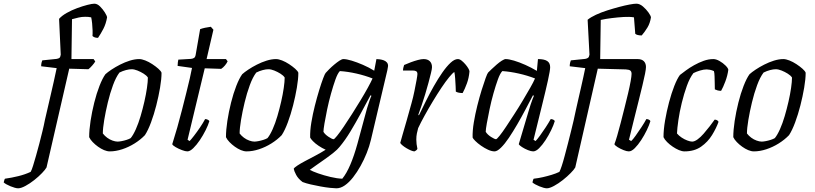

<svg xmlns="http://www.w3.org/2000/svg" viewBox="-173 -820 4416 1040"><path d="M-75 200Q-82 200 -93 197Q-104 194 -116 189Q-128 184 -138 178.5Q-148 173 -153 168Q-151 161 -149.5 155.5Q-148 150 -146 148Q-110 143 -73.5 134Q-37 125 -7 111Q-1 101 6 78Q13 55 22 24Q31 -7 40 -42Q49 -77 57 -109.5Q65 -142 70 -169Q85 -235 101.5 -305Q118 -375 134 -451L50 -461Q50 -472 52 -480.5Q54 -489 56 -493L134 -501Q145 -503 149.5 -507Q154 -511 156 -524L147 -718Q162 -735 188.5 -750Q215 -765 245 -776Q275 -787 300.5 -793.5Q326 -800 338 -800Q354 -800 369 -785Q384 -770 395 -752.5Q406 -735 407 -726Q401 -691 387 -664Q373 -637 358 -615Q346 -615 339 -618Q332 -621 328 -625Q329 -637 328.5 -655.5Q328 -674 326 -693.5Q324 -713 321 -726Q313 -728 304.5 -728.5Q296 -729 288 -729Q269 -729 252.5 -725Q236 -721 217 -716L214 -500H334L343 -487Q337 -477 326.5 -465Q316 -453 306 -445L202 -448L79 87Q73 98 55 117Q37 136 13 155Q-11 174 -35 187Q-59 200 -75 200Z M422 0Q407 0 390.5 -7Q374 -14 358 -25.5Q342 -37 329 -50.5Q316 -64 310 -77Q310 -116 317.5 -165Q325 -214 337.5 -264Q350 -314 366 -355Q382 -396 398 -418Q410 -429 431 -443Q452 -457 477.5 -470Q503 -483 530 -491.5Q557 -500 581 -500Q595 -500 614 -492.5Q633 -485 652 -472.5Q671 -460 685 -447.5Q699 -435 702 -426Q702 -392 694 -345Q686 -298 673.5 -249Q661 -200 645 -157Q629 -114 612 -88Q588 -63 556 -43Q524 -23 489 -11.5Q454 0 422 0ZM464 -53Q472 -53 485.5 -55.5Q499 -58 513 -62.5Q527 -67 535 -72Q549 -89 563 -120.5Q577 -152 588.5 -191Q600 -230 609 -269.5Q618 -309 623 -343.5Q628 -378 628 -400Q621 -411 605 -421Q589 -431 571.5 -438Q554 -445 540 -445Q527 -445 509.5 -440.5Q492 -436 474 -427Q455 -402 439 -358.5Q423 -315 411 -265Q399 -215 391.5 -170Q384 -125 384 -97Q394 -84 407.5 -74Q421 -64 436.5 -58.5Q452 -53 464 -53Z M842 0Q831 0 812.5 -7Q794 -14 778.5 -23Q763 -32 760 -39Q774 -83 787.5 -130.5Q801 -178 813 -225.5Q825 -273 836 -316.5Q847 -360 855 -395Q863 -430 867 -452L789 -463Q789 -474 790.5 -483.5Q792 -493 793 -497L861 -501Q872 -502 878.5 -506.5Q885 -511 887 -524L911 -662Q921 -666 937 -669.5Q953 -673 969 -675L983 -659L946 -500H1051L1060 -488Q1055 -477 1045.5 -465.5Q1036 -454 1025 -447L936 -450L843 -63L854 -56Q862 -64 877.5 -84Q893 -104 910 -129Q927 -154 938 -175Q946 -175 952.5 -171.5Q959 -168 961 -164Q955 -143 941 -115Q927 -87 909.5 -61Q892 -35 874 -17.5Q856 0 842 0Z M1163 0Q1148 0 1131.5 -7Q1115 -14 1099 -25.5Q1083 -37 1070 -50.5Q1057 -64 1051 -77Q1051 -116 1058.5 -165Q1066 -214 1078.5 -264Q1091 -314 1107 -355Q1123 -396 1139 -418Q1151 -429 1172 -443Q1193 -457 1218.5 -470Q1244 -483 1271 -491.5Q1298 -500 1322 -500Q1336 -500 1355 -492.5Q1374 -485 1393 -472.5Q1412 -460 1426 -447.5Q1440 -435 1443 -426Q1443 -392 1435 -345Q1427 -298 1414.5 -249Q1402 -200 1386 -157Q1370 -114 1353 -88Q1329 -63 1297 -43Q1265 -23 1230 -11.5Q1195 0 1163 0ZM1205 -53Q1213 -53 1226.5 -55.5Q1240 -58 1254 -62.5Q1268 -67 1276 -72Q1290 -89 1304 -120.5Q1318 -152 1329.5 -191Q1341 -230 1350 -269.5Q1359 -309 1364 -343.5Q1369 -378 1369 -400Q1362 -411 1346 -421Q1330 -431 1312.5 -438Q1295 -445 1281 -445Q1268 -445 1250.5 -440.5Q1233 -436 1215 -427Q1196 -402 1180 -358.5Q1164 -315 1152 -265Q1140 -215 1132.5 -170Q1125 -125 1125 -97Q1135 -84 1148.5 -74Q1162 -64 1177.5 -58.5Q1193 -53 1205 -53Z M1649 200Q1638 200 1614.5 197.5Q1591 195 1563.5 190Q1536 185 1510 179Q1484 173 1466 166Q1442 148 1431 127Q1420 106 1418 94Q1421 88 1437.5 77Q1454 66 1479.5 52.5Q1505 39 1534.5 23.5Q1564 8 1591 -9Q1571 -18 1552.5 -30.5Q1534 -43 1522 -55.5Q1510 -68 1507 -75Q1506 -112 1513.5 -157Q1521 -202 1532.5 -247.5Q1544 -293 1556 -332Q1568 -371 1577.5 -396Q1587 -421 1591 -425Q1598 -433 1610.5 -445.5Q1623 -458 1638 -470.5Q1653 -483 1666 -491.5Q1679 -500 1687 -500Q1704 -500 1732 -491.5Q1760 -483 1792.5 -469Q1825 -455 1854 -437L1866 -500Q1874 -500 1884.5 -498.5Q1895 -497 1905 -493.5Q1915 -490 1922 -482.5Q1929 -475 1929 -463Q1929 -462 1928 -456Q1927 -450 1925 -439L1836 -62Q1828 -28 1813.5 8.5Q1799 45 1780 79Q1761 113 1739.5 140.5Q1718 168 1695 184Q1672 200 1649 200ZM1681 148Q1704 120 1724.5 72Q1745 24 1763 -41L1815 -233Q1822 -257 1829 -276.5Q1836 -296 1839 -301L1834 -304Q1808 -255 1780.5 -204.5Q1753 -154 1725 -107.5Q1697 -61 1666 -24Q1655 -10 1633 7.5Q1611 25 1585.5 43Q1560 61 1538.5 76Q1517 91 1505 100Q1519 108 1550 119Q1581 130 1617 138.5Q1653 147 1681 148ZM1634 -66Q1638 -66 1653 -84.5Q1668 -103 1689 -134Q1710 -165 1733.5 -202Q1757 -239 1779.5 -276Q1802 -313 1819.5 -345Q1837 -377 1845 -395Q1804 -411 1758 -421.5Q1712 -432 1668 -435Q1656 -423 1644 -389.5Q1632 -356 1620 -313Q1608 -270 1599 -227Q1590 -184 1584.5 -151Q1579 -118 1579 -106Q1587 -92 1606.5 -79Q1626 -66 1634 -66Z M2072 0Q2065 0 2053 -5Q2041 -10 2028.5 -17.5Q2016 -25 2006.5 -33Q1997 -41 1995 -46Q1999 -60 2008 -92Q2017 -124 2030 -168Q2043 -212 2056 -261Q2065 -293 2072 -327.5Q2079 -362 2083.5 -387Q2088 -412 2088 -419Q2088 -430 2081.5 -434Q2075 -438 2063 -438H2010Q2010 -446 2012 -454Q2014 -462 2016 -468Q2034 -476 2053 -483Q2072 -490 2090.5 -495Q2109 -500 2122 -500Q2143 -500 2155 -488.5Q2167 -477 2167 -456Q2167 -447 2161.5 -424.5Q2156 -402 2148 -372Q2140 -342 2130 -309Q2120 -276 2110 -247Q2100 -218 2093 -199L2096 -195Q2113 -230 2133.5 -271.5Q2154 -313 2177 -353.5Q2200 -394 2223 -427Q2246 -460 2267.5 -480Q2289 -500 2307 -500Q2317 -500 2327.5 -491.5Q2338 -483 2347.5 -472Q2357 -461 2363.5 -450Q2370 -439 2370 -433Q2367 -398 2356 -368Q2345 -338 2333 -316Q2322 -316 2312 -318Q2302 -320 2296 -324Q2296 -333 2295 -353Q2294 -373 2292.5 -395Q2291 -417 2288 -430Q2279 -425 2260 -402Q2241 -379 2218 -344.5Q2195 -310 2171.5 -271Q2148 -232 2127 -194Q2106 -156 2092 -126Q2088 -112 2085 -97Q2082 -82 2082 -64Q2082 -52 2083.5 -39.5Q2085 -27 2088 -14Q2087 -11 2083.5 -7.5Q2080 -4 2072 0Z M2506 0Q2490 0 2470.5 -9Q2451 -18 2432.5 -31Q2414 -44 2401.5 -56.5Q2389 -69 2387 -75Q2386 -112 2393.5 -157Q2401 -202 2412.5 -248Q2424 -294 2436 -332.5Q2448 -371 2457.5 -397Q2467 -423 2471 -427Q2477 -433 2489.5 -445Q2502 -457 2517 -470Q2532 -483 2545.5 -491.5Q2559 -500 2566 -500Q2583 -500 2611.5 -491.5Q2640 -483 2672.5 -468.5Q2705 -454 2735 -436L2741 -500Q2775 -500 2791 -489.5Q2807 -479 2807 -456Q2807 -439 2795 -384.5Q2783 -330 2762.5 -247.5Q2742 -165 2717 -63L2728 -56Q2737 -65 2752 -85.5Q2767 -106 2783 -130.5Q2799 -155 2810 -175Q2818 -175 2824.5 -171.5Q2831 -168 2832 -164Q2826 -143 2812.5 -115Q2799 -87 2782 -61Q2765 -35 2747.5 -17.5Q2730 0 2715 0Q2704 0 2686.5 -7Q2669 -14 2654.5 -23.5Q2640 -33 2637 -39L2689 -214Q2695 -235 2701 -253Q2707 -271 2712 -284Q2717 -297 2719 -301L2714 -304Q2696 -270 2674.5 -229Q2653 -188 2629.5 -147.5Q2606 -107 2583.5 -73.5Q2561 -40 2540.5 -20Q2520 0 2506 0ZM2514 -66Q2518 -66 2533 -84.5Q2548 -103 2568.5 -134Q2589 -165 2613 -202Q2637 -239 2659 -276Q2681 -313 2699 -344.5Q2717 -376 2725 -395Q2684 -411 2637.5 -421.5Q2591 -432 2548 -435Q2536 -423 2524 -390Q2512 -357 2500 -314.5Q2488 -272 2479 -229Q2470 -186 2464 -152.5Q2458 -119 2458 -106Q2467 -91 2486.5 -78.5Q2506 -66 2514 -66Z M2711 168Q2713 160 2714.5 155Q2716 150 2718 148Q2744 145 2768 139.5Q2792 134 2815 127Q2838 120 2857 111Q2862 102 2869.5 79.5Q2877 57 2885.5 25Q2894 -7 2903 -41.5Q2912 -76 2920 -109Q2928 -142 2934 -167Q2940 -194 2946.5 -224.5Q2953 -255 2960.5 -286.5Q2968 -318 2974.5 -347.5Q2981 -377 2987 -403.5Q2993 -430 2997 -451L2913 -461Q2913 -471 2915 -480Q2917 -489 2919 -493L2997 -501Q3008 -503 3013 -507.5Q3018 -512 3020 -524L3010 -713Q3027 -727 3055 -740Q3083 -753 3116 -763.5Q3149 -774 3181 -782.5Q3213 -791 3237.5 -795.5Q3262 -800 3274 -800Q3292 -800 3309.5 -785Q3327 -770 3339.5 -752.5Q3352 -735 3353 -726Q3348 -694 3334 -671Q3320 -648 3303 -628Q3290 -628 3281 -630.5Q3272 -633 3268 -637L3261 -726Q3237 -730 3205 -728Q3173 -726 3140.5 -722Q3108 -718 3081 -712L3078 -500H3281Q3303 -500 3314.5 -488.5Q3326 -477 3326 -457Q3326 -446 3321 -420.5Q3316 -395 3307 -358Q3298 -321 3286.5 -274.5Q3275 -228 3261.5 -174.5Q3248 -121 3234 -63L3246 -56Q3255 -64 3270 -85Q3285 -106 3301.5 -131Q3318 -156 3328 -175Q3335 -175 3341.5 -172Q3348 -169 3350 -164Q3344 -143 3330.5 -115Q3317 -87 3300 -61Q3283 -35 3265.5 -17.5Q3248 0 3233 0Q3222 0 3204.5 -7Q3187 -14 3172.5 -23Q3158 -32 3155 -39Q3161 -54 3170 -84.5Q3179 -115 3189 -154Q3199 -193 3209.5 -234.5Q3220 -276 3229 -314Q3238 -352 3243 -380Q3248 -408 3248 -420Q3248 -432 3241.5 -437.5Q3235 -443 3217 -444L3065 -448L2943 87Q2937 98 2918.5 117Q2900 136 2876 155Q2852 174 2828 187Q2804 200 2789 200Q2782 200 2771 197Q2760 194 2748 189Q2736 184 2726 178.5Q2716 173 2711 168Z M3535 0Q3521 0 3504.5 -7Q3488 -14 3471 -25.5Q3454 -37 3440.5 -50.5Q3427 -64 3421 -77Q3421 -118 3429.5 -167.5Q3438 -217 3451 -266Q3464 -315 3479.5 -354.5Q3495 -394 3510 -414Q3523 -424 3542.5 -438.5Q3562 -453 3587 -467Q3612 -481 3638.5 -490.5Q3665 -500 3691 -500Q3706 -500 3724.5 -489.5Q3743 -479 3757 -465Q3771 -451 3772 -442Q3768 -411 3756 -379Q3744 -347 3733 -328Q3722 -328 3713.5 -330.5Q3705 -333 3699 -336Q3699 -348 3698.5 -368Q3698 -388 3697.5 -407Q3697 -426 3694 -435Q3683 -440 3672.5 -442Q3662 -444 3655 -444Q3639 -444 3619 -438Q3599 -432 3583 -424Q3563 -398 3547.5 -355Q3532 -312 3520 -263Q3508 -214 3501.5 -169Q3495 -124 3494 -97Q3504 -85 3519 -75Q3534 -65 3550 -59Q3566 -53 3576 -53Q3589 -53 3605.5 -65Q3622 -77 3638.5 -96Q3655 -115 3671 -135.5Q3687 -156 3698 -172Q3706 -172 3711.5 -168.5Q3717 -165 3719 -160Q3707 -126 3684 -88.5Q3661 -51 3624.5 -25.5Q3588 0 3535 0Z M3911 0Q3896 0 3879.5 -7Q3863 -14 3847 -25.5Q3831 -37 3818 -50.5Q3805 -64 3799 -77Q3799 -116 3806.5 -165Q3814 -214 3826.5 -264Q3839 -314 3855 -355Q3871 -396 3887 -418Q3899 -429 3920 -443Q3941 -457 3966.5 -470Q3992 -483 4019 -491.5Q4046 -500 4070 -500Q4084 -500 4103 -492.5Q4122 -485 4141 -472.5Q4160 -460 4174 -447.5Q4188 -435 4191 -426Q4191 -392 4183 -345Q4175 -298 4162.5 -249Q4150 -200 4134 -157Q4118 -114 4101 -88Q4077 -63 4045 -43Q4013 -23 3978 -11.5Q3943 0 3911 0ZM3953 -53Q3961 -53 3974.5 -55.5Q3988 -58 4002 -62.5Q4016 -67 4024 -72Q4038 -89 4052 -120.5Q4066 -152 4077.5 -191Q4089 -230 4098 -269.5Q4107 -309 4112 -343.5Q4117 -378 4117 -400Q4110 -411 4094 -421Q4078 -431 4060.5 -438Q4043 -445 4029 -445Q4016 -445 3998.5 -440.5Q3981 -436 3963 -427Q3944 -402 3928 -358.5Q3912 -315 3900 -265Q3888 -215 3880.5 -170Q3873 -125 3873 -97Q3883 -84 3896.5 -74Q3910 -64 3925.5 -58.5Q3941 -53 3953 -53Z"/></svg>

Font: Texturina Medium 12pt ExtraLight
Style: Italic
Weight: 250
Italic angle: -11°
Version: Version 1.002